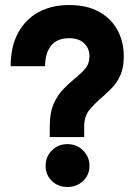

<svg xmlns="http://www.w3.org/2000/svg" viewBox="-20 -732 549 764"><path d="M178 -186.5V-229Q178 -283 193.2 -318Q208.5 -353 231 -376.2Q253.5 -399.5 276 -418Q300.5 -437.5 318.2 -457.8Q336 -478 336 -508.5Q336 -539 315 -559.5Q294 -580 255 -580Q207.5 -580 183.5 -550.5Q159.5 -521 159.5 -468.5H22.5Q22.5 -547 52 -601.2Q81.5 -655.5 133.8 -683.8Q186 -712 255 -712Q325.5 -712 374 -685.2Q422.5 -658.5 447.5 -612.2Q472.5 -566 472.5 -508Q472.5 -464 459.5 -434Q446.5 -404 426.2 -383Q406 -362 385 -344Q358 -321 336.5 -295.5Q315 -270 315 -228V-186.5ZM248 12Q211 12 186.2 -12Q161.5 -36 161.5 -72.5Q161.5 -108 186.2 -133.2Q211 -158.5 248 -158.5Q285.5 -158.5 310.8 -133.2Q336 -108 336 -72.5Q336 -36 310.8 -12Q285.5 12 248 12Z"/></svg>

Font: Overpass ExtraBold
Style: Regular
Weight: 800
Designer: Delve Withrington, Dave Bailey, Thomas Jockin
Foundry: Delve Fonts LLC
Version: Version 4.000; ttfautohint (v1.8.3)